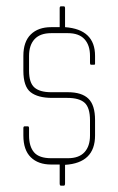

<svg xmlns="http://www.w3.org/2000/svg" viewBox="-20 -521 375 608"><path d="M186 1V60Q186 67 182 67H173Q169 67 169 60V0H142Q101 0 77.5 -23Q54 -46 54 -92V-115Q54 -121 58 -121H68Q72 -121 72 -115V-92Q72 -57 88 -38.5Q104 -20 142 -20H195Q230 -20 247.5 -39Q265 -58 265 -92V-140Q265 -180 248 -195.5Q231 -211 193 -211H145Q100 -211 77 -229Q54 -247 54 -297V-344Q54 -389 77.5 -412Q101 -435 142 -435H169V-495Q169 -501 173 -501H182Q186 -501 186 -495V-435Q281 -428 281 -344V-323Q281 -321 281 -318.5Q281 -316 278 -316H268Q265 -316 265 -323V-344Q265 -378 247.5 -397Q230 -416 195 -416H142Q107 -416 89.5 -397Q72 -378 72 -344V-297Q72 -259 89 -244Q106 -229 142 -229H195Q239 -229 260 -208.5Q281 -188 281 -141V-92Q281 -5 186 1Z"/></svg>

Font: Chathura Thin
Style: Regular
Weight: 250
Designer: Appaji Ambarisha Darbha
Foundry: Aditya Fonts
Version: Version 1.001 2016